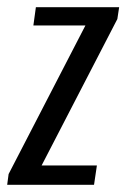

<svg xmlns="http://www.w3.org/2000/svg" viewBox="-41 -515 352 535"><path d="M-21 0 -17 -30 197 -444H52L59 -495H291L286 -462L75 -54H229L221 0Z"/></svg>

Font: Alumni Sans Thin Medium
Style: Italic
Weight: 500
Italic angle: -8°
Version: Version 1.016